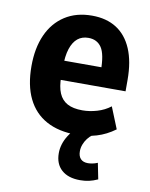

<svg xmlns="http://www.w3.org/2000/svg" viewBox="-81 -566 648 827"><g transform="rotate(10 243.0 -152.5)"><path d="M277 11Q199 11 145 -18.5Q91 -48 63 -105.5Q35 -163 35 -247Q35 -326 61 -384Q87 -442 136.5 -474Q186 -506 255 -506Q318 -506 362 -478Q406 -450 429.5 -395Q453 -340 453 -260V-210H152V-294H347L333 -277Q333 -351 313.5 -380Q294 -409 256 -409Q228 -409 209 -393.5Q190 -378 179.5 -346.5Q169 -315 169 -263V-225Q169 -180 181 -152Q193 -124 218 -110.5Q243 -97 284 -97Q315 -97 347.5 -106.5Q380 -116 406 -136L444 -42Q406 -14 364 -1.5Q322 11 277 11ZM326 201Q274 201 245 175Q216 149 216 102Q216 62 240 24Q264 -14 307 -41L347 0Q334 9 324.5 21.5Q315 34 309.5 48.5Q304 63 304 78Q304 100 315 111.5Q326 123 347 123Q355 123 366 121Q377 119 389 114L403 184Q383 193 365 197Q347 201 326 201Z"/></g></svg>

Font: Nunito Sans 10pt Condensed ExtraBold
Style: Regular
Weight: 800
Width: 3
Designer: Vernon Adams
Foundry: Vernon Adams
Version: Version 3.101;gftools[0.9.27]